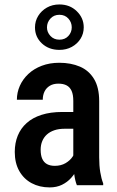

<svg xmlns="http://www.w3.org/2000/svg" viewBox="-20 -814 515 844"><path d="M302.2 -107.4V-370.6Q302.2 -397.9 294.7 -414.6Q287.1 -431.2 272.7 -438.7Q258.3 -446.3 236.8 -446.3Q214.4 -446.3 199 -437Q183.6 -427.7 175.8 -411.9Q168 -396 168 -375.5H54.2Q54.2 -407.2 67.1 -436.5Q80.1 -465.8 104.5 -488.8Q128.9 -511.7 163.6 -524.9Q198.2 -538.1 240.7 -538.1Q291.5 -538.1 331.1 -521.2Q370.6 -504.4 393.3 -467Q416 -429.7 416 -369.1V-122.6Q416 -85.9 420.7 -57.4Q425.3 -28.8 433.6 -7.8V0H317.9Q310.1 -19 306.2 -48.8Q302.2 -78.6 302.2 -107.4ZM317.4 -321.8 317.9 -248H263.2Q238.8 -248 219.2 -241.5Q199.7 -234.9 186.3 -222.9Q172.9 -210.9 165.8 -193.8Q158.7 -176.8 158.7 -156.2Q158.7 -131.3 165.8 -115.7Q172.9 -100.1 186.8 -92.5Q200.7 -85 220.7 -85Q248 -85 268.3 -96.9Q288.6 -108.9 299.6 -126Q310.5 -143.1 308.1 -157.2L334 -109.9Q330.1 -91.3 319.6 -70.8Q309.1 -50.3 292.5 -31.7Q275.9 -13.2 252.4 -1.7Q229 9.8 198.2 9.8Q153.8 9.8 119.1 -8.8Q84.5 -27.3 64.7 -62.3Q44.9 -97.2 44.9 -146Q44.9 -185.5 58.1 -217.8Q71.3 -250 97.2 -273.2Q123 -296.4 162.4 -309.1Q201.7 -321.8 254.4 -321.8ZM133.8 -693.4Q133.8 -721.2 147.9 -744.1Q162.1 -767.1 186.3 -780.8Q210.4 -794.4 241.2 -794.4Q287.1 -794.4 317.6 -764.6Q348.1 -734.9 348.1 -693.8Q348.1 -666 334 -643.6Q319.8 -621.1 295.7 -607.9Q271.5 -594.7 241.2 -594.7Q194.8 -594.7 164.3 -623Q133.8 -651.4 133.8 -693.4ZM186.5 -693.4Q186.5 -672.4 201.7 -656Q216.8 -639.6 241.2 -639.6Q265.6 -639.6 280.5 -655.8Q295.4 -671.9 295.4 -693.8Q295.4 -715.8 280.5 -732.4Q265.6 -749 241.2 -749Q216.8 -749 201.7 -732.4Q186.5 -715.8 186.5 -693.4Z"/></svg>

Font: Roboto Condensed Medium
Style: Regular
Weight: 500
Designer: Christian Robertson
Foundry: Google
Version: Version 3.0